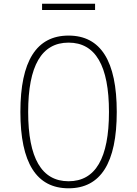

<svg xmlns="http://www.w3.org/2000/svg" viewBox="-20 -1004 740 1036"><path d="M350 12Q90 12 90 -400Q90 -812 350 -812Q610 -812 610 -400Q610 12 350 12ZM350 -26Q568 -26 568 -400Q568 -774 350 -774Q132 -774 132 -400Q132 -26 350 -26ZM207 -950V-984H493V-950Z"/></svg>

Font: Martian Mono Thin
Style: Regular
Weight: 100
Monospace: yes
Designer: Roman Shamin
Foundry: Evil Martians
Version: Version 1.000; ttfautohint (v1.8.4.7-5d5b)